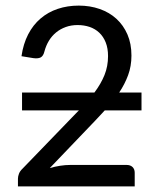

<svg xmlns="http://www.w3.org/2000/svg" viewBox="-20 -669 547 689"><path d="M318.8 -336.9Q342.3 -368.2 355 -399.7Q367.7 -431.2 367.7 -467.8Q367.7 -495.6 359.4 -516.6Q351.1 -537.6 336.4 -551.5Q321.8 -565.4 301.8 -572.3Q281.7 -579.1 258.3 -579.1Q235.4 -579.1 215.8 -572Q196.3 -564.9 181.2 -552.5Q166 -540 155.5 -522.7Q145 -505.4 139.6 -484.9Q135.7 -468.3 126.2 -463.1Q116.7 -458 99.6 -460.4L57.1 -467.3Q63.5 -511.7 81.1 -545.7Q98.6 -579.6 125.5 -602.5Q152.3 -625.5 187.3 -637.2Q222.2 -648.9 262.7 -648.9Q303.2 -648.9 337.9 -636.7Q372.6 -624.5 397.7 -601.6Q422.9 -578.6 437.3 -545.4Q451.7 -512.2 451.7 -469.7Q451.7 -431.6 439.7 -399.2Q427.7 -366.7 407.7 -336.9H487.8V-272.9H356L322.8 -237.3L158.7 -65.9Q177.2 -71.3 196 -74.2Q214.8 -77.1 231.9 -77.1H434.6Q447.8 -77.1 455.6 -69.6Q463.4 -62 463.4 -49.3V0H44.4V-27.8Q44.4 -36.1 48.1 -45.7Q51.8 -55.2 60.1 -63L258.3 -268.1Q259.3 -269 260.7 -270.3Q262.2 -271.5 263.2 -272.9H59.1V-336.9Z"/></svg>

Font: Carlito
Style: Regular
Weight: 400
Designer: Lukasz Dziedzic
Foundry: tyPoland Lukasz Dziedzic
Version: Version 1.104